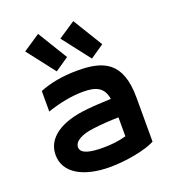

<svg xmlns="http://www.w3.org/2000/svg" viewBox="-132 -806 833 923"><g transform="rotate(-20 285.0 -345.0)"><path d="M167 -705 80 -647 190 -505 260 -553ZM47 -129C47 -37 138 15 274 15C360 15 460 -5 507 -30V-255C507 -439 417 -475 285 -475C206 -475 142 -462 90 -441V-336C152 -357 215 -370 275 -370C344 -370 379 -351 389 -292C347 -290 300 -288 264 -284C128 -271 47 -215 47 -129ZM161 -127C161 -158 202 -180 264 -187C302 -192 350 -195 393 -196V-99C354 -88 316 -84 274 -84C212 -84 161 -93 161 -127ZM260 -647 370 -505 440 -553 347 -705Z"/></g></svg>

Font: KT Kiyosuna Sans Bold
Style: Regular
Weight: 700
Designer: [Zen Kaku Gothic] Yoshimichi Ohira
Version: Version 1.010;Glyphs 3.1.2 (3151)